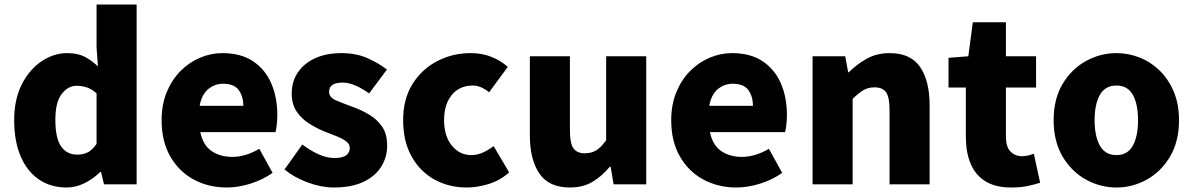

<svg xmlns="http://www.w3.org/2000/svg" viewBox="-20 -819 5298 853"><path d="M276 14Q205 14 152.5 -22Q100 -58 71.5 -125Q43 -192 43 -285Q43 -378 77 -444.5Q111 -511 165 -547Q219 -583 278 -583Q325 -583 356 -567Q387 -551 415 -524L409 -609V-799H587V0H442L429 -55H425Q395 -25 356 -5.5Q317 14 276 14ZM323 -132Q349 -132 369.5 -142Q390 -152 409 -180V-404Q389 -423 366 -430.5Q343 -438 320 -438Q283 -438 254.5 -402Q226 -366 226 -287Q226 -205 251.5 -168.5Q277 -132 323 -132Z M988 14Q906 14 840.5 -21.5Q775 -57 736.5 -124Q698 -191 698 -285Q698 -354 720.5 -409Q743 -464 781.5 -503Q820 -542 868.5 -562.5Q917 -583 968 -583Q1050 -583 1104 -547Q1158 -511 1185 -449Q1212 -387 1212 -309Q1212 -285 1209.5 -264Q1207 -243 1204 -232H870Q882 -174 920 -148Q958 -122 1012 -122Q1071 -122 1132 -158L1191 -51Q1147 -20 1092.5 -3Q1038 14 988 14ZM867 -349H1061Q1061 -391 1040.5 -419Q1020 -447 971 -447Q934 -447 905 -423Q876 -399 867 -349Z M1463 14Q1408 14 1348 -8Q1288 -30 1244 -66L1323 -177Q1362 -148 1397.5 -132.5Q1433 -117 1467 -117Q1502 -117 1518 -129Q1534 -141 1534 -162Q1534 -179 1518 -191Q1502 -203 1476 -213.5Q1450 -224 1421 -235Q1387 -249 1353.5 -270Q1320 -291 1298 -323.5Q1276 -356 1276 -403Q1276 -457 1303.5 -497.5Q1331 -538 1380.5 -560.5Q1430 -583 1496 -583Q1563 -583 1613 -560.5Q1663 -538 1699 -510L1620 -404Q1589 -426 1559.5 -439Q1530 -452 1502 -452Q1442 -452 1442 -411Q1442 -386 1474 -372.5Q1506 -359 1550 -343Q1586 -330 1620.5 -309.5Q1655 -289 1677.5 -256.5Q1700 -224 1700 -172Q1700 -120 1673 -77.5Q1646 -35 1593.5 -10.5Q1541 14 1463 14Z M2054 14Q1974 14 1910 -21.5Q1846 -57 1808.5 -124Q1771 -191 1771 -285Q1771 -379 1812.5 -445.5Q1854 -512 1922.5 -547.5Q1991 -583 2070 -583Q2122 -583 2163 -566.5Q2204 -550 2236 -522L2153 -409Q2116 -439 2081 -439Q2022 -439 1987.5 -397.5Q1953 -356 1953 -285Q1953 -214 1987.5 -172Q2022 -130 2074 -130Q2101 -130 2126 -141.5Q2151 -153 2173 -170L2242 -53Q2200 -16 2149.5 -1Q2099 14 2054 14Z M2512 14Q2418 14 2376 -48.5Q2334 -111 2334 -217V-569H2512V-239Q2512 -181 2528 -159.5Q2544 -138 2578 -138Q2608 -138 2629.5 -151.5Q2651 -165 2673 -196V-569H2851V0H2706L2693 -78H2689Q2654 -36 2612 -11Q2570 14 2512 14Z M3252 14Q3170 14 3104.5 -21.5Q3039 -57 3000.5 -124Q2962 -191 2962 -285Q2962 -354 2984.5 -409Q3007 -464 3045.5 -503Q3084 -542 3132.5 -562.5Q3181 -583 3232 -583Q3314 -583 3368 -547Q3422 -511 3449 -449Q3476 -387 3476 -309Q3476 -285 3473.5 -264Q3471 -243 3468 -232H3134Q3146 -174 3184 -148Q3222 -122 3276 -122Q3335 -122 3396 -158L3455 -51Q3411 -20 3356.5 -3Q3302 14 3252 14ZM3131 -349H3325Q3325 -391 3304.5 -419Q3284 -447 3235 -447Q3198 -447 3169 -423Q3140 -399 3131 -349Z M3590 0V-569H3735L3748 -498H3751Q3786 -533 3830.5 -558Q3875 -583 3933 -583Q4026 -583 4068 -521Q4110 -459 4110 -352V0H3932V-330Q3932 -389 3916 -410Q3900 -431 3866 -431Q3836 -431 3815 -418Q3794 -405 3768 -380V0Z M4472 14Q4401 14 4356.5 -14.5Q4312 -43 4291.5 -93.5Q4271 -144 4271 -211V-430H4194V-562L4282 -569L4302 -720H4449V-569H4583V-430H4449V-213Q4449 -166 4469.5 -145.5Q4490 -125 4521 -125Q4535 -125 4549 -128.5Q4563 -132 4573 -136L4601 -7Q4579 0 4547.5 7Q4516 14 4472 14Z M4940 14Q4868 14 4804 -21.5Q4740 -57 4700.5 -124Q4661 -191 4661 -285Q4661 -379 4700.5 -445.5Q4740 -512 4804 -547.5Q4868 -583 4940 -583Q4994 -583 5044 -563Q5094 -543 5133 -504.5Q5172 -466 5195 -411Q5218 -356 5218 -285Q5218 -191 5178.5 -124Q5139 -57 5075.5 -21.5Q5012 14 4940 14ZM4940 -130Q4990 -130 5013 -172Q5036 -214 5036 -285Q5036 -356 5013 -397.5Q4990 -439 4940 -439Q4890 -439 4866.5 -397.5Q4843 -356 4843 -285Q4843 -214 4866.5 -172Q4890 -130 4940 -130Z"/></svg>

Font: Source Han Sans SC Heavy
Style: Regular
Weight: 900
Designer: Ryoko NISHIZUKA Ë•øÂ°öÊ∂ºÂ≠ê (kana, bopomofo & ideographs); Paul D. Hunt (Latin, Greek & Cyrillic); Sandoll Communicatio
Foundry: Adobe
Version: Version 2.004;hotconv 1.0.118;makeotfexe 2.5.65603